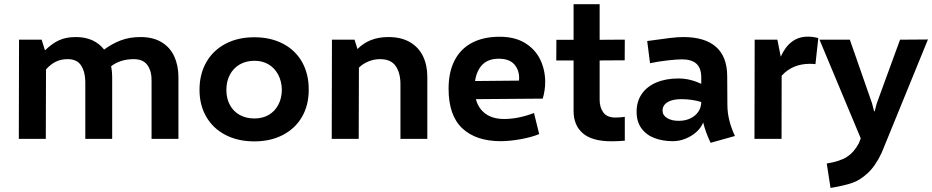

<svg xmlns="http://www.w3.org/2000/svg" viewBox="-20 -666 4471 921"><path d="M835.9 -297.9V0H707V-275.4Q708.5 -322.3 688.2 -352.3Q668 -382.3 621.1 -382.3Q558.1 -382.3 513.2 -348.6Q518.1 -321.8 518.1 -297.9V0H389.2V-275.4Q388.2 -322.8 368.7 -352.5Q349.1 -382.3 304.2 -382.3Q272.9 -382.3 247.8 -370.1Q222.7 -357.9 200.7 -333L199.7 0H70.3L71.3 -475.6H179.7L195.8 -424.3Q229.5 -457.5 263.4 -472.9Q297.4 -488.3 343.8 -488.3Q389.2 -488.3 423.1 -472.7Q457 -457 479.5 -428.2Q517.6 -456.5 559.6 -472.4Q601.6 -488.3 654.3 -488.3Q713.9 -488.3 754.6 -463.9Q795.4 -439.5 815.4 -396.5Q835.4 -353.5 835.9 -297.9Z M937 -235.4Q937 -310.5 969.7 -367.7Q1002.4 -424.8 1062 -456.1Q1121.6 -487.3 1199.7 -487.3Q1278.3 -487.3 1337.9 -456.1Q1397.5 -424.8 1429.4 -367.7Q1461.4 -310.5 1460.9 -235.4Q1460.9 -161.1 1428.5 -105.2Q1396 -49.3 1336.9 -18.6Q1277.8 12.2 1199.7 12.2Q1121.6 12.2 1062 -18.6Q1002.4 -49.3 969.7 -105.5Q937 -161.6 937 -235.4ZM1332 -235.4Q1331.1 -276.9 1314.2 -308.3Q1297.4 -339.8 1268.1 -357.2Q1238.8 -374.5 1200.7 -374.5Q1160.6 -374.5 1130.1 -356.9Q1099.6 -339.4 1082.8 -307.6Q1065.9 -275.9 1065.9 -234.4Q1065.9 -193.4 1082.8 -162.4Q1099.6 -131.3 1130.1 -114.5Q1160.6 -97.7 1200.7 -97.7Q1239.3 -97.7 1268.8 -114.7Q1298.3 -131.8 1314.9 -163.1Q1331.5 -194.3 1332 -235.4Z M2029.8 -297.9V0H1900.9V-262.2Q1900.9 -315.4 1878.2 -348.9Q1855.5 -382.3 1803.2 -382.3Q1774.4 -382.3 1748.5 -371.8Q1722.7 -361.3 1701.7 -341.8L1700.7 0H1571.3L1572.3 -475.6H1680.7L1694.8 -430.7Q1751 -488.3 1842.8 -488.3Q1904.3 -488.3 1946.3 -463.9Q1988.3 -439.5 2009 -396.5Q2029.8 -353.5 2029.8 -297.9Z M2595.2 -272.5Q2595.2 -233.4 2583.5 -192.9L2262.7 -190.4Q2274.9 -145 2309.3 -120.1Q2343.8 -95.2 2398.9 -95.2Q2431.6 -95.2 2468.3 -102.5Q2504.9 -109.9 2541.5 -124L2566.4 -22.9Q2531.7 -8.3 2478.5 1.5Q2425.3 11.2 2381.8 11.2Q2263.2 11.2 2197.5 -50.5Q2131.8 -112.3 2131.8 -240.7Q2131.8 -320.8 2160.9 -376.7Q2189.9 -432.6 2244.9 -461.2Q2299.8 -489.7 2377 -489.7Q2450.2 -489.7 2499.3 -459.2Q2548.3 -428.7 2571.8 -379.4Q2595.2 -330.1 2595.2 -272.5ZM2470.2 -292Q2470.2 -331.1 2446.5 -357.7Q2422.9 -384.3 2372.6 -384.3Q2321.8 -384.3 2293.9 -355.7Q2266.1 -327.1 2258.8 -277.3L2469.7 -279.3Q2470.2 -283.7 2470.2 -292Z M2932.6 -102.1Q2952.1 -102.1 2977.1 -105.5V8.8Q2945.8 11.7 2912.6 11.7Q2820.3 11.7 2775.9 -26.6Q2731.4 -64.9 2731.4 -133.3V-376H2648.4L2648.9 -475.1H2731.4V-646H2856.4V-475.1Q2898.9 -475.6 2932.6 -475.6Q2966.3 -475.6 2977.1 -475.6L2976.6 -376.5Q2965.8 -376.5 2932.4 -376.5Q2898.9 -376.5 2856.4 -376V-186.5Q2856.4 -151.4 2874 -126.7Q2891.6 -102.1 2932.6 -102.1Z M3388.7 19Q3365.2 -29.8 3353 -78.6Q3343.8 -54.2 3321.3 -33.7Q3298.8 -13.2 3268.8 -1Q3238.8 11.2 3208 11.2Q3158.2 11.2 3118.9 -3.9Q3079.6 -19 3056.6 -50.8Q3033.7 -82.5 3033.7 -129.9Q3033.7 -179.2 3058.3 -215.1Q3083 -251 3128.4 -270.3Q3173.8 -289.6 3234.9 -289.6Q3289.6 -289.6 3343.8 -263.7V-294.9Q3343.8 -339.8 3320.3 -360.6Q3296.9 -381.3 3251.5 -381.3Q3227.1 -381.3 3181.9 -376.2Q3136.7 -371.1 3098.1 -362.8L3084.5 -469.2Q3153.3 -479 3192.4 -483.6Q3231.4 -488.3 3257.8 -488.3Q3360.8 -488.3 3414.3 -441.4Q3467.8 -394.5 3468.3 -301.8L3469.2 -161.1Q3469.7 -89.4 3505.4 -13.7ZM3343.8 -176.8Q3298.8 -190.4 3247.1 -190.4Q3205.6 -190.4 3181.6 -175.5Q3157.7 -160.6 3158.2 -134.3Q3158.2 -113.3 3179.7 -99.9Q3201.2 -86.4 3235.8 -86.4Q3267.6 -86.4 3292.2 -98.4Q3316.9 -110.4 3330.3 -130.9Q3343.8 -151.4 3343.8 -176.8Z M3855 -490.2Q3879.9 -490.2 3905.3 -483.4L3891.6 -358.4Q3877.9 -359.9 3865.2 -359.9Q3781.2 -359.9 3729.5 -302.7L3729 0H3599.1L3600.1 -475.6H3709L3725.1 -394Q3768.1 -490.2 3855 -490.2Z M3945.8 118.2Q4007.3 108.9 4042.2 86.7Q4077.1 64.5 4100.1 20.5L4108.9 -2.4L3911.1 -475.6H4056.6L4163.1 -170.4L4172.9 -132.3H4175.8L4185.5 -169.4L4297.4 -475.6L4431.2 -476.6L4209 67.4Q4178.7 131.3 4141.8 165Q4105 198.7 4068.6 211.2Q4032.2 223.6 3976.1 233.4L3963.9 235.4Z"/></svg>

Font: Selawik Semibold
Style: Regular
Weight: 600
Designer: Aaron Bell
Foundry: Microsoft Corporation
Version: Version 1.01